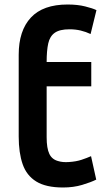

<svg xmlns="http://www.w3.org/2000/svg" viewBox="-20 -808 450 852"><path d="M187 -533Q187 -583 194 -615Q201 -647 223 -662.5Q245 -678 288 -678Q315 -678 338 -672.5Q361 -667 382 -657L408 -763Q392 -771 358 -779.5Q324 -788 280 -788Q171 -788 117 -730Q63 -672 63 -565V-202Q63 -130 80.5 -79.5Q98 -29 141 -2.5Q184 24 260 24Q306 24 344.5 12.5Q383 1 407 -11L384 -115Q366 -107 342 -99Q318 -91 286 -89Q258 -87 239 -93Q211 -100 199 -125Q187 -150 187 -199V-425H385V-533Z"/></svg>

Font: Repo DemiBold
Style: Regular
Weight: 600
Designer: Stefan Peev
Foundry: Context Ltd
Version: Version 1.502